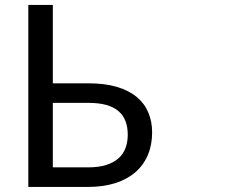

<svg xmlns="http://www.w3.org/2000/svg" viewBox="-20 -736 940 756"><path d="M327 -77Q368.5 -77 398.2 -86.5Q428 -96 446.8 -112.8Q465.5 -129.5 474.2 -153.2Q483 -177 483 -205.5Q483 -235.5 474.2 -258.8Q465.5 -282 446.8 -298.2Q428 -314.5 398.5 -322.8Q369 -331 327.5 -331H188V-77ZM327.5 -408Q393 -408 440.5 -393.8Q488 -379.5 518.8 -353.8Q549.5 -328 564.2 -292.5Q579 -257 579 -215Q579 -165.5 562.2 -125.8Q545.5 -86 513.2 -58Q481 -30 434 -15Q387 0 327 0H91.5V-716.5H188V-408Z"/></svg>

Font: Lato
Style: Regular
Weight: 400
Designer: Lukasz Dziedzic with Adam Twardoch and Botio Nikoltchev
Foundry: tyPoland Lukasz Dziedzic
Version: Version 2.015; 2015-08-06; http://www.latofonts.com/